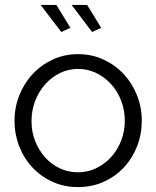

<svg xmlns="http://www.w3.org/2000/svg" viewBox="-20 -750 635 780"><path d="M271 -730H334L391 -637L354 -620ZM145 -730H209L266 -637L229 -620ZM297 10Q240 10 193 -11.5Q146 -33 111.5 -70Q77 -107 58 -156Q39 -205 39 -259Q39 -314 58.5 -363Q78 -412 112.5 -449Q147 -486 194 -508Q241 -530 297 -530Q353 -530 400.5 -508Q448 -486 482.5 -449Q517 -412 536.5 -363Q556 -314 556 -259Q556 -205 537 -156Q518 -107 483.5 -70Q449 -33 401.5 -11.5Q354 10 297 10ZM108 -258Q108 -214 123 -176.5Q138 -139 163.5 -110.5Q189 -82 223.5 -66Q258 -50 297 -50Q336 -50 370.5 -66.5Q405 -83 431 -111.5Q457 -140 472 -178Q487 -216 487 -260Q487 -303 472 -341.5Q457 -380 431 -408.5Q405 -437 370.5 -453.5Q336 -470 297 -470Q258 -470 224 -453.5Q190 -437 164 -408Q138 -379 123 -340.5Q108 -302 108 -258Z"/></svg>

Font: Oxford Sans
Style: Regular
Weight: 400
Designer: Matt McInerney, Pablo Impallari, Rodrigo Fuenzalida
Foundry: Matt McInerney, Pablo Impallari, Rodrigo Fuenzalida
Version: Version 3.000g; ttfautohint (v1.5) -l 8 -r 28 -G 28 -x 14 -D